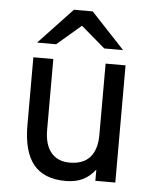

<svg xmlns="http://www.w3.org/2000/svg" viewBox="-53 -777 669 834"><g transform="rotate(5 281.5 -360.0)"><path d="M264 12Q169.5 12 123.8 -44Q78 -100 78 -216V-511H165V-203Q165 -138 193.5 -103.5Q222 -69 275 -69Q333.5 -69 363.2 -102.5Q393 -136 393 -201V-511H480V0H393V-49Q368.5 -17.5 337.8 -2.8Q307 12 264 12ZM88.5 -576 235.5 -732H317.5L463.5 -576H381.5L276.5 -666L171.5 -576Z"/></g></svg>

Font: Overpass
Style: Regular
Weight: 400
Designer: Delve Withrington, Dave Bailey, Thomas Jockin
Foundry: Delve Fonts LLC
Version: Version 4.000